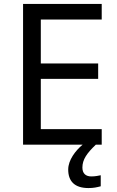

<svg xmlns="http://www.w3.org/2000/svg" viewBox="-20 -734 596 974"><path d="M398 116C398 75 421 43 466 0H496V-79H187V-334H478V-412H187V-635H496V-714H97V0H399C363 30 326 78 326 126C326 185 358 220 429 220C455 220 472 216 491 211V155C480 157 465 161 443 161C415 161 398 146 398 116Z"/></svg>

Font: Noto Sans Gurmukhi UI
Style: Regular
Weight: 400
Designer: Jelle Bosma - Monotype Design Team
Foundry: Monotype Imaging Inc.
Version: Version 2.004